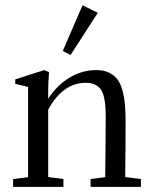

<svg xmlns="http://www.w3.org/2000/svg" viewBox="-20 -725 593 745"><path d="M253.9 -511.7 223.6 -527.3 300.3 -704.6 359.4 -675.3ZM30.8 0V-30.3L88.9 -37.6V-387.7L39.1 -399.9V-417L151.4 -453.1L170.4 -445.3Q167 -407.7 167 -373V-341.8Q200.7 -394 249.5 -423.6Q298.3 -453.1 354 -453.1Q381.8 -453.1 402.1 -443.6Q422.4 -434.1 434.8 -418Q447.3 -401.9 454.6 -376Q461.9 -350.1 464.6 -321.5Q467.3 -293 467.3 -253.9Q467.3 -144 465.8 -38.1L526.9 -30.3V0H331.5V-30.3L388.2 -37.6Q390.1 -190.9 390.1 -270Q390.1 -296.9 388.7 -315.2Q387.2 -333.5 382.6 -351.6Q377.9 -369.6 369.6 -380.1Q361.3 -390.6 347.4 -397.2Q333.5 -403.8 313.5 -403.8Q224.1 -403.8 167 -299.8V-38.1L226.1 -30.3V0Z"/></svg>

Font: Elstob 10pt
Style: Regular
Weight: 400
Designer: Peter S. Baker
Version: Version 1.015